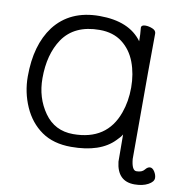

<svg xmlns="http://www.w3.org/2000/svg" viewBox="-94 -808 1029 1066"><g transform="rotate(10 420.5 -275.5)"><path d="M350.1 -47.9Q540 -47.9 599.1 -213.9Q623 -279.8 623 -357.9Q623 -435.1 598.6 -500Q574.2 -564.9 523.2 -604Q472.2 -643.1 396 -643.1Q253.9 -643.1 188 -546.9Q128.9 -459 128.9 -324.2Q128.9 -213.9 187.5 -130.9Q246.1 -47.9 350.1 -47.9ZM733.9 168Q637.2 168 625 59.1L624 -94.2Q615.2 -78.1 594.2 -58.1Q516.1 23.9 351.1 23.9Q251 23.9 184.6 -22.5Q118.2 -68.8 82.5 -149.4Q46.9 -230 46.9 -319.8Q46.9 -497.1 127 -604Q215.8 -719.2 381.8 -719.2Q549.8 -719.2 622.1 -619.1Q622.1 -659.2 618.2 -694.8Q618.2 -710.9 642.1 -710.9Q661.1 -710.9 681.6 -702.4Q702.1 -693.8 702.1 -676.8Q700.2 -587.9 700.2 30.8Q706.1 94.2 731.9 94.2Q763.2 94.2 776.6 77.1Q790 60.1 804 60.1Q817.9 60.1 829.3 78.1Q840.8 96.2 840.8 113.8Q840.8 134.8 810.3 151.4Q779.8 168 733.9 168Z"/></g></svg>

Font: LXGW WenKai Screen
Style: Regular
Weight: 400
Designer: LXGW / Fontworks Inc.
Foundry: LXGW / Fontworks Inc.
Version: Version 1.510;January 18,2025